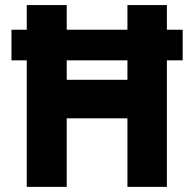

<svg xmlns="http://www.w3.org/2000/svg" viewBox="-20 -730 768 760"><path d="M640.6 -612.3Q645.5 -612.3 650.4 -612.3Q654.3 -612.3 659.2 -612.3Q664.1 -612.3 668.9 -612.3Q673.8 -612.3 678.7 -612.3Q684.6 -612.3 690.4 -612.3Q697.3 -612.3 703.1 -612.3Q703.1 -609.4 703.1 -607.4Q703.1 -604.5 703.1 -601.6Q703.1 -598.6 703.1 -594.7Q703.1 -590.8 703.1 -587.9Q703.1 -580.1 703.1 -572.3Q703.1 -563.5 703.1 -555.7Q703.1 -547.9 703.1 -540Q703.1 -532.2 703.1 -524.4Q703.1 -516.6 703.1 -507.8Q703.1 -499 703.1 -491.2Q700.2 -491.2 698.2 -491.2Q695.3 -491.2 693.4 -491.2Q685.5 -491.2 678.7 -491.2Q671.9 -491.2 665 -491.2Q660.2 -491.2 655.3 -491.2Q650.4 -491.2 645.5 -491.2Q644.5 -491.2 643.6 -491.2Q642.6 -491.2 640.6 -491.2Q640.6 -436.5 640.6 -381.8Q640.6 -327.1 640.6 -273.4Q640.6 -234.4 640.6 -195.3Q640.6 -156.2 640.6 -117.2Q640.6 -85 640.6 -53.7Q640.6 -21.5 640.6 9.8Q638.7 9.8 635.7 9.8Q633.8 9.8 630.9 9.8Q615.2 9.8 599.6 9.8Q584 9.8 568.4 9.8Q557.6 9.8 546.9 9.8Q537.1 9.8 526.4 9.8Q515.6 9.8 504.9 9.8Q494.1 9.8 484.4 9.8Q484.4 7.8 484.4 4.9Q484.4 2.9 484.4 0Q484.4 -31.2 484.4 -61.5Q484.4 -92.8 484.4 -124Q484.4 -144.5 484.4 -166Q484.4 -187.5 484.4 -209Q484.4 -221.7 484.4 -235.4Q484.4 -249 484.4 -261.7Q457 -261.7 429.7 -261.7Q402.3 -261.7 376 -261.7Q355.5 -261.7 335 -261.7Q315.4 -261.7 294.9 -261.7Q288.1 -261.7 281.2 -261.7Q274.4 -261.7 267.6 -261.7Q261.7 -261.7 255.9 -261.7Q250 -261.7 244.1 -261.7Q244.1 -233.4 244.1 -205.1Q244.1 -176.8 244.1 -148.4Q244.1 -127 244.1 -105.5Q244.1 -85 244.1 -63.5Q244.1 -44.9 244.1 -26.4Q244.1 -8.8 244.1 9.8Q241.2 9.8 239.3 9.8Q236.3 9.8 234.4 9.8Q218.8 9.8 202.1 9.8Q186.5 9.8 170.9 9.8Q160.2 9.8 149.4 9.8Q138.7 9.8 127.9 9.8Q117.2 9.8 107.4 9.8Q96.7 9.8 85.9 9.8Q85.9 7.8 85.9 4.9Q85.9 2.9 85.9 0Q85.9 -56.6 85.9 -114.3Q85.9 -170.9 85.9 -227.5Q85.9 -266.6 85.9 -305.7Q85.9 -344.7 85.9 -383.8Q85.9 -411.1 85.9 -437.5Q85.9 -463.9 85.9 -491.2Q82 -491.2 77.1 -491.2Q72.3 -491.2 68.4 -491.2Q63.5 -491.2 58.6 -491.2Q53.7 -491.2 48.8 -491.2Q43 -491.2 37.1 -491.2Q31.2 -491.2 25.4 -491.2Q25.4 -493.2 25.4 -496.1Q25.4 -498 25.4 -501Q25.4 -512.7 25.4 -524.4Q25.4 -535.2 25.4 -546.9Q25.4 -554.7 25.4 -562.5Q25.4 -570.3 25.4 -578.1Q25.4 -586.9 25.4 -594.7Q25.4 -603.5 25.4 -612.3Q27.3 -612.3 30.3 -612.3Q32.2 -612.3 35.2 -612.3Q42 -612.3 48.8 -612.3Q55.7 -612.3 62.5 -612.3Q67.4 -612.3 72.3 -612.3Q77.1 -612.3 82 -612.3Q83 -612.3 84 -612.3Q85 -612.3 85.9 -612.3Q85.9 -621.1 85.9 -628.9Q85.9 -637.7 85.9 -646.5Q85.9 -654.3 85.9 -662.1Q85.9 -669.9 85.9 -676.8Q85.9 -685.5 85.9 -693.4Q85.9 -702.1 85.9 -710Q88.9 -710 90.8 -710Q93.8 -710 95.7 -710Q111.3 -710 127 -710Q143.6 -710 159.2 -710Q169.9 -710 180.7 -710Q191.4 -710 202.1 -710Q211.9 -710 222.7 -710Q233.4 -710 244.1 -710Q244.1 -707 244.1 -705.1Q244.1 -702.1 244.1 -700.2Q244.1 -688.5 244.1 -677.7Q244.1 -667 244.1 -655.3Q244.1 -647.5 244.1 -640.6Q244.1 -632.8 244.1 -625Q244.1 -622.1 244.1 -618.2Q244.1 -615.2 244.1 -612.3Q271.5 -612.3 297.9 -612.3Q325.2 -612.3 352.5 -612.3Q372.1 -612.3 392.6 -612.3Q413.1 -612.3 433.6 -612.3Q446.3 -612.3 459 -612.3Q471.7 -612.3 484.4 -612.3Q484.4 -621.1 484.4 -628.9Q484.4 -637.7 484.4 -646.5Q484.4 -654.3 484.4 -662.1Q484.4 -669.9 484.4 -676.8Q484.4 -685.5 484.4 -693.4Q484.4 -702.1 484.4 -710Q486.3 -710 489.3 -710Q491.2 -710 494.1 -710Q509.8 -710 525.4 -710Q541 -710 556.6 -710Q567.4 -710 578.1 -710Q587.9 -710 598.6 -710Q609.4 -710 620.1 -710Q630.9 -710 640.6 -710Q640.6 -707 640.6 -705.1Q640.6 -702.1 640.6 -700.2Q640.6 -688.5 640.6 -677.7Q640.6 -667 640.6 -655.3Q640.6 -647.5 640.6 -640.6Q640.6 -632.8 640.6 -625Q640.6 -622.1 640.6 -620.1Q640.6 -617.2 640.6 -614.3Q640.6 -614.3 640.6 -613.3Q640.6 -612.3 640.6 -612.3ZM244.1 -491.2Q244.1 -486.3 244.1 -486.3Q244.1 -486.3 244.1 -478.5Q244.1 -470.7 244.1 -462.9Q244.1 -456.1 244.1 -448.2Q244.1 -439.5 244.1 -430.7Q244.1 -422.9 244.1 -414.1Q256.8 -414.1 269.5 -414.1Q282.2 -414.1 294.9 -414.1Q315.4 -414.1 335 -414.1Q355.5 -414.1 376 -414.1Q402.3 -414.1 429.7 -414.1Q457 -414.1 484.4 -414.1Q484.4 -417 484.4 -419.9Q484.4 -423.8 484.4 -426.8Q484.4 -434.6 484.4 -441.4Q484.4 -449.2 484.4 -457Q484.4 -465.8 484.4 -473.6Q484.4 -482.4 484.4 -491.2Q471.7 -491.2 459 -491.2Q446.3 -491.2 433.6 -491.2Q413.1 -491.2 392.6 -491.2Q372.1 -491.2 352.5 -491.2Q332 -491.2 311.5 -491.2Q291 -491.2 271.5 -491.2Q264.6 -491.2 257.8 -491.2Q251 -491.2 244.1 -491.2Z"/></svg>

Font: LeFont
Style: Bold
Weight: 800
Designer: Leryon MEDIA
Version: Version 1.0